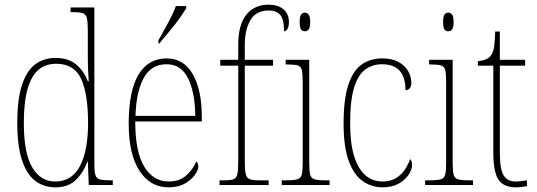

<svg xmlns="http://www.w3.org/2000/svg" viewBox="-20 -792 2298 822"><path d="M218 10Q167 10 130.5 -18Q94 -46 74 -107Q54 -168 54 -267Q54 -367 74 -428Q94 -489 130.5 -516.5Q167 -544 218 -544Q272 -544 305.5 -516.5Q339 -489 356 -444H360Q358 -468 357 -493.5Q356 -519 356 -544V-658Q356 -697 352 -714Q348 -731 334.5 -735.5Q321 -740 293 -740H282V-760H384V-88Q384 -57 388.5 -42.5Q393 -28 407.5 -24Q422 -20 452 -20H463V0H360L356 -100H354Q336 -51 303.5 -20.5Q271 10 218 10ZM217 -15Q287 -15 322 -80.5Q357 -146 357 -265Q357 -389 327.5 -454Q298 -519 220 -519Q175 -519 144.5 -493Q114 -467 98 -411Q82 -355 82 -265Q82 -135 118.5 -74.5Q155 -14 217 -15Z M701 10Q623 10 577 -61Q531 -132 531 -262Q531 -403 573 -472.5Q615 -542 693 -542Q766 -542 805 -475Q844 -408 844 -291V-272H559Q559 -142 597.5 -78.5Q636 -15 702 -15Q749 -15 777.5 -41Q806 -67 820 -100Q824 -98 826.5 -93Q829 -88 829 -79Q829 -64 814 -43Q799 -22 771 -6Q743 10 701 10ZM816 -296Q815 -395 785.5 -456Q756 -517 693 -517Q627 -517 595 -457.5Q563 -398 560 -296ZM658 -619Q673 -646 687 -671Q701 -696 713 -720Q725 -744 733 -766H777V-756Q769 -743 756 -724Q743 -705 726.5 -684Q710 -663 693 -643Q676 -623 662 -606H658Z M920 0V-20H941Q968 -20 980.5 -25Q993 -30 996.5 -47.5Q1000 -65 1000 -102V-511H923V-536H1000V-601Q1000 -686 1034.5 -729Q1069 -772 1130 -772Q1157 -772 1176.5 -763Q1196 -754 1206.5 -737.5Q1217 -721 1217 -697Q1217 -685 1214 -676Q1211 -667 1206.5 -662.5Q1202 -658 1196 -658Q1196 -686 1191 -705.5Q1186 -725 1171.5 -736Q1157 -747 1130 -747Q1076 -747 1052 -705.5Q1028 -664 1028 -600V-536H1149V-511H1028V-102Q1028 -65 1032 -47.5Q1036 -30 1048.5 -25Q1061 -20 1088 -20H1130V0Z M1186 0V-20H1206Q1239 -20 1253.5 -24.5Q1268 -29 1272 -44.5Q1276 -60 1276 -95V-437Q1276 -474 1272.5 -490.5Q1269 -507 1255.5 -511.5Q1242 -516 1212 -516H1203V-536H1304V-95Q1304 -60 1308 -44.5Q1312 -29 1326.5 -24.5Q1341 -20 1373 -20H1391V0ZM1285 -658Q1275 -658 1269 -666Q1263 -674 1263 -698Q1263 -721 1269 -729.5Q1275 -738 1285 -738Q1295 -738 1301.5 -729.5Q1308 -721 1308 -698Q1308 -674 1301.5 -666Q1295 -658 1285 -658Z M1618 10Q1571 10 1533 -16.5Q1495 -43 1473 -103Q1451 -163 1451 -263Q1451 -370 1472 -431Q1493 -492 1530 -517Q1567 -542 1617 -542Q1657 -542 1684.5 -527.5Q1712 -513 1726.5 -489Q1741 -465 1741 -436Q1741 -426 1737.5 -419Q1734 -412 1728.5 -409Q1723 -406 1716 -406Q1716 -440 1706 -465Q1696 -490 1673.5 -503.5Q1651 -517 1615 -517Q1575 -517 1544 -494.5Q1513 -472 1496 -417Q1479 -362 1479 -264Q1479 -178 1496.5 -122.5Q1514 -67 1545 -41Q1576 -15 1618 -15Q1651 -15 1674.5 -29Q1698 -43 1713 -65.5Q1728 -88 1736 -111Q1740 -107 1742 -100.5Q1744 -94 1744 -84Q1744 -66 1729.5 -44Q1715 -22 1687 -6Q1659 10 1618 10Z M1800 0V-20H1820Q1853 -20 1867.5 -24.5Q1882 -29 1886 -44.5Q1890 -60 1890 -95V-437Q1890 -474 1886.5 -490.5Q1883 -507 1869.5 -511.5Q1856 -516 1826 -516H1817V-536H1918V-95Q1918 -60 1922 -44.5Q1926 -29 1940.5 -24.5Q1955 -20 1987 -20H2005V0ZM1899 -658Q1889 -658 1883 -666Q1877 -674 1877 -698Q1877 -721 1883 -729.5Q1889 -738 1899 -738Q1909 -738 1915.5 -729.5Q1922 -721 1922 -698Q1922 -674 1915.5 -666Q1909 -658 1899 -658Z M2189 10Q2136 10 2114 -23Q2092 -56 2092 -141V-511H2026V-530Q2046 -532 2059 -537.5Q2072 -543 2080 -552Q2092 -567 2095.5 -592.5Q2099 -618 2100 -657H2120V-536H2228V-511H2120V-138Q2120 -66 2136.5 -40.5Q2153 -15 2188 -15Q2201 -15 2211.5 -16.5Q2222 -18 2236 -20V5Q2223 7 2211 8.5Q2199 10 2189 10Z"/></svg>

Font: Noto Serif Khmer Condensed Thin
Style: Regular
Weight: 250
Width: 3
Designer: Danh Hong and the Monotype Design Team
Foundry: Monotype Imaging Inc.
Version: Version 2.004